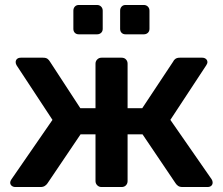

<svg xmlns="http://www.w3.org/2000/svg" viewBox="-20 -752 896 772"><path d="M42 0Q33 0 27 -5Q21 -10 21 -18Q21 -24 26 -31L191 -270L47 -489Q45 -492 44 -495.5Q43 -499 43 -502Q43 -510 48.5 -515Q54 -520 64 -520H153Q165 -520 171 -515.5Q177 -511 181 -504L303 -317H364V-496Q364 -506 371 -513Q378 -520 388 -520H469Q480 -520 486.5 -513Q493 -506 493 -496V-317H552L676 -504Q679 -511 685.5 -515.5Q692 -520 703 -520H793Q802 -520 808 -515Q814 -510 814 -502Q814 -499 812.5 -495.5Q811 -492 809 -489L665 -270L831 -31Q835 -25 835 -18Q835 -10 829.5 -5Q824 0 814 0H714Q702 0 695.5 -5Q689 -10 686 -15L553 -212H493V-24Q493 -14 486.5 -7Q480 0 469 0H388Q378 0 371 -7Q364 -14 364 -24V-212H304L171 -15Q168 -10 161 -5Q154 0 143 0ZM485 -614Q475 -614 469 -620Q463 -626 463 -636V-709Q463 -719 469 -725.5Q475 -732 485 -732H558Q568 -732 574.5 -725.5Q581 -719 581 -709V-636Q581 -626 574.5 -620Q568 -614 558 -614ZM297 -614Q287 -614 281 -620Q275 -626 275 -636V-709Q275 -719 281 -725.5Q287 -732 297 -732H370Q380 -732 386.5 -725.5Q393 -719 393 -709V-636Q393 -626 386.5 -620Q380 -614 370 -614Z"/></svg>

Font: Rubik Light Medium
Style: Regular
Weight: 500
Version: Version 2.104